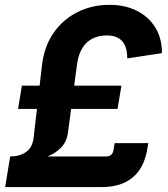

<svg xmlns="http://www.w3.org/2000/svg" viewBox="-20 -758 679 778"><path d="M18 -101.3 21.4 -124Q60 -124 85.8 -142.2Q111.6 -160.5 116.3 -200.3L149.7 -490Q158.2 -568.3 196.3 -623.7Q234.5 -679.1 293.6 -708.7Q352.7 -738.4 424.1 -738.4Q486.3 -738.4 534.2 -714.5Q582.1 -690.6 609.2 -646.8Q636.3 -603 636.3 -542.7L495.5 -521.4Q496.1 -567.2 475.4 -590.8Q454.7 -614.4 413.3 -614.4Q378.9 -614.4 353.7 -601.1Q328.4 -587.8 312.8 -561.7Q297.2 -535.7 292.1 -497.5L255.6 -221.9Q250.7 -184.5 228.8 -161.3Q206.9 -138.2 176.4 -125.7Q145.9 -113.2 114 -108Q82.1 -102.8 56.1 -102Q30.2 -101.3 18 -101.3ZM0.9 0 21.2 -124H408.8Q422.3 -124 430.1 -130.4Q437.9 -136.7 440 -150.8L444.6 -178.1H580.9L576.2 -151Q563.4 -76.7 516.9 -38.3Q470.4 0 392.9 0ZM53.2 -316.6 68.6 -410.9H472L456.3 -316.6Z"/></svg>

Font: Adwaita Sans
Style: Italic
Weight: 400
Italic angle: -9.39999°
Designer: Rasmus Andersson
Foundry: rsms
Version: Version 4.001;git-9221beed3